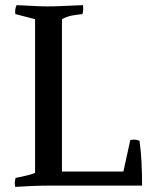

<svg xmlns="http://www.w3.org/2000/svg" viewBox="-20 -725 588 750"><path d="M462 -55 489 -178Q501 -180 508 -179.5Q515 -179 525 -175Q531 -132 533 -88Q535 -44 535 0H172Q144 0 105.5 1.5Q67 3 39 5Q36 -14 41 -30Q63 -35 82.5 -39Q102 -43 117 -50V-650L40 -670Q37 -689 45 -705Q72 -704 105.5 -702Q139 -700 167 -700Q196 -700 236 -702Q276 -704 304 -705Q307 -686 302 -670Q282 -668 262 -664.5Q242 -661 222 -650V-55Z"/></svg>

Font: Alike
Style: Regular
Weight: 400
Designer: Sveta Sebyakina
Foundry: Cyreal (www.cyreal.org)
Version: Version 1.301; ttfautohint (v1.8.4.7-5d5b)